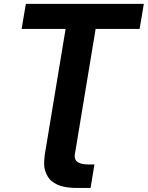

<svg xmlns="http://www.w3.org/2000/svg" viewBox="-20 -747 748 972"><path d="M364.7 0 359 33.4Q356.5 48.7 361.2 59.3Q365.8 70 376.4 75.5Q387.1 81 399.5 83.3Q411.9 85.6 427.9 85.6H458.1L438.6 204.5H368.3Q349.8 204.5 333.5 202.9Q317.1 201.3 300.2 197.6Q283.4 193.9 269.9 187.5Q256.4 181.1 243.8 171.7Q231.2 162.3 223.2 149.3Q215.2 136.4 209.3 119.5Q203.5 102.6 203.5 81.1Q203.5 59.7 207 33.4L212.7 0L312.1 -600.5H89.5L110.8 -727.3H708.1L686.8 -600.5H464.1Z"/></svg>

Font: Karasuma Gothic
Style: Bold Italic
Weight: 700
Italic angle: 9.39998°
Designer: Rasmus Andersson / Ryoko Nishizuka
Foundry: Genbu
Version: Version 1.00